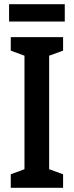

<svg xmlns="http://www.w3.org/2000/svg" viewBox="-20 -890 350 910"><path d="M279 0H31V-64L96 -88V-626L31 -650V-714H279V-650L213 -626V-88L279 -64ZM287 -870V-788H23V-870Z"/></svg>

Font: Noto Sans Thai Looped ExtraCondensed SemiBold
Style: Regular
Weight: 600
Width: 2
Designer: Sasikarn Vongin, Ben Mitchell
Foundry: The Fontpad Ltd
Version: Version 1.001; ttfautohint (v1.8.4.7-5d5b)